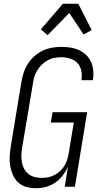

<svg xmlns="http://www.w3.org/2000/svg" viewBox="-20 -992 540 1020"><path d="M171 8H170Q144 8 119.5 1Q95 -6 77 -22.5Q59 -39 49 -61.5Q39 -84 34.5 -109Q30 -134 31.5 -160Q33 -186 37 -213L94 -558Q98 -582 106 -606.5Q114 -631 128 -653Q142 -675 162 -693Q182 -711 206 -722.5Q230 -734 255 -738.5Q280 -743 305 -743Q329 -743 353 -739.5Q377 -736 398 -726.5Q419 -717 436 -701.5Q453 -686 462.5 -665.5Q472 -645 475 -620.5Q478 -596 474 -572L473 -566H412L413 -570Q417 -595 411.5 -618.5Q406 -642 390.5 -658Q375 -674 352 -681Q329 -688 305 -688Q287 -688 268.5 -684.5Q250 -681 233 -671.5Q216 -662 202 -648.5Q188 -635 178 -618.5Q168 -602 162.5 -584Q157 -566 155 -549L97 -204Q94 -184 93.5 -165Q93 -146 96.5 -128Q100 -110 109 -94Q118 -78 132 -67Q146 -56 164.5 -51.5Q183 -47 202 -47Q219 -47 236.5 -50.5Q254 -54 270 -62.5Q286 -71 299.5 -83.5Q313 -96 322.5 -111.5Q332 -127 337 -144Q342 -161 345 -177L372 -341H250L259 -396H443L378 0H324L341 -107Q330 -82 313 -59.5Q296 -37 273 -21.5Q250 -6 223 1Q196 8 171 8ZM233 -805 197 -836 314 -972H396L467 -832L424 -809L348 -923Z"/></svg>

Font: Iosevka Curly Light
Style: Italic
Weight: 300
Italic angle: -9°
Monospace: yes
Designer: Belleve Invis
Foundry: Belleve Invis
Version: Version 22.1.2; ttfautohint (v1.8.4)